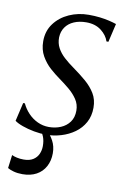

<svg xmlns="http://www.w3.org/2000/svg" viewBox="-84 -585 550 833"><g transform="rotate(10 191.5 -168.5)"><path d="M342.5 -434H334Q325.5 -460.5 299.5 -480.5Q273.5 -500.5 234 -500.5Q203 -500.5 179.5 -490.2Q156 -480 142.8 -461Q129.5 -442 128.5 -416Q128 -390.5 139.2 -369.5Q150.5 -348.5 170 -330.8Q189.5 -313 213 -296.5Q244.5 -274 270.5 -251.8Q296.5 -229.5 312.5 -203Q328.5 -176.5 328.5 -141Q328.5 -104 313 -75.8Q297.5 -47.5 271 -28.5Q244.5 -9.5 212 0.2Q179.5 10 146.5 10Q121 10 92.5 4.8Q64 -0.5 40.5 -9Q17 -17.5 5.5 -26.5L24.5 -108H32Q42.5 -85 60.5 -66Q78.5 -47 102 -36Q125.5 -25 152 -25Q180 -25 204 -35Q228 -45 242.8 -65.2Q257.5 -85.5 257.5 -115.5Q257.5 -143 242.8 -165Q228 -187 206 -205.2Q184 -223.5 161.5 -239.5Q141 -254 118.2 -274.2Q95.5 -294.5 79.5 -322.5Q63.5 -350.5 63.5 -387.5Q63.5 -432.5 88 -465.5Q112.5 -498.5 152.5 -516.5Q192.5 -534.5 239 -534.5Q264.5 -534.5 287.8 -531.8Q311 -529 329.8 -524.5Q348.5 -520 361.5 -515.5ZM74.5 196.5Q53 196.5 35.8 191.8Q18.5 187 9 181L16.5 122.5Q25.5 127 39 130Q52.5 133 69 133Q94.5 133 110.5 122.8Q126.5 112.5 133.8 96Q141 79.5 141 61.5Q141 38 134.5 21.2Q128 4.5 114.5 -12.5L132.5 -14L144 -12.5Q163 6 176 29.8Q189 53.5 189 84.5Q189 117.5 175.2 143Q161.5 168.5 135.8 182.5Q110 196.5 74.5 196.5Z"/></g></svg>

Font: Merriweather 96pt Light
Style: Italic
Weight: 300
Italic angle: -7.8°
Version: Version 2.101